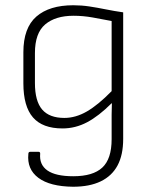

<svg xmlns="http://www.w3.org/2000/svg" viewBox="-20 -514 576 731"><path d="M258 197Q170 196 126 163Q82 130 88 72Q88 64 95 64H127Q133 64 133 71Q129 113 160.5 135Q192 157 259 157Q334 157 369.5 124Q405 91 405 16V-35Q405 -56 405 -77.5Q405 -99 406 -120L405 -121Q356 -72 311.5 -48.5Q267 -25 218 -25Q142 -25 105.5 -67Q69 -109 69 -197V-315Q69 -408 118.5 -451Q168 -494 259 -494Q290 -494 320 -489.5Q350 -485 382 -478.5Q414 -472 449 -467V15Q449 76 427.5 116Q406 156 363.5 176.5Q321 197 258 197ZM225 -65Q268 -65 310.5 -89.5Q353 -114 405 -167V-434Q369 -441 332.5 -447.5Q296 -454 260 -454Q191 -454 152 -421Q113 -388 113 -312V-198Q113 -129 140.5 -97Q168 -65 225 -65Z"/></svg>

Font: Sofia Sans ExtraLight
Style: Regular
Weight: 250
Version: Version 4.100-B